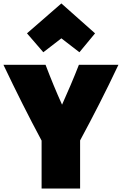

<svg xmlns="http://www.w3.org/2000/svg" viewBox="-29 -1082 709 1117"><path d="M-9 -705C65 -549 138 -404 213 -264V15H437V-265C512 -404 586 -548 660 -705H430C399 -625 366 -549 332 -473C298 -548 266 -626 236 -705ZM128 -888 223 -778 328 -859 433 -778 524 -888 328 -1062Z"/></svg>

Font: Repo ExtraBlack
Style: Regular
Weight: 400
Designer: Stefan Peev
Foundry: Context Ltd
Version: Version 001.502